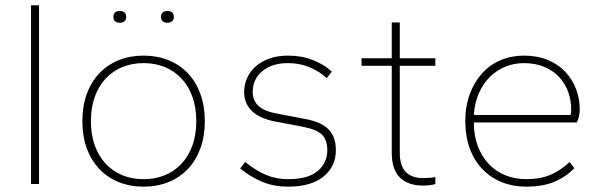

<svg xmlns="http://www.w3.org/2000/svg" viewBox="-20 -688 2254 718"><path d="M96 0V-668H126V0Z M517 10Q466 10 424 -7Q382 -24 351.5 -56Q321 -88 304.5 -133.5Q288 -179 288 -235Q288 -291 304.5 -336.5Q321 -382 351.5 -414Q382 -446 424 -463Q466 -480 517 -480Q568 -480 610 -463Q652 -446 682.5 -414Q713 -382 729.5 -336.5Q746 -291 746 -235Q746 -179 729.5 -133.5Q713 -88 682.5 -56Q652 -24 610 -7Q568 10 517 10ZM517 -18Q561 -18 597 -33Q633 -48 659 -76Q685 -104 699.5 -144Q714 -184 714 -235Q714 -286 699.5 -326Q685 -366 659 -394Q633 -422 597 -437Q561 -452 517 -452Q473 -452 437 -437Q401 -422 375 -394Q349 -366 334.5 -326Q320 -286 320 -235Q320 -184 334.5 -144Q349 -104 375 -76Q401 -48 437 -33Q473 -18 517 -18ZM428 -603Q417 -603 410.5 -608.5Q404 -614 404 -625Q404 -636 410.5 -641.5Q417 -647 428 -647Q439 -647 445.5 -641.5Q452 -636 452 -625Q452 -614 445.5 -608.5Q439 -603 428 -603ZM606 -603Q595 -603 588.5 -608.5Q582 -614 582 -625Q582 -636 588.5 -641.5Q595 -647 606 -647Q617 -647 623.5 -641.5Q630 -636 630 -625Q630 -614 623.5 -608.5Q617 -603 606 -603Z M1057 10Q1005 10 962 -7.5Q919 -25 878 -58L897 -82Q937 -50 974.5 -34Q1012 -18 1057 -18Q1132 -18 1168 -48.5Q1204 -79 1204 -126Q1204 -164 1184.5 -184Q1165 -204 1112 -214L1007 -234Q951 -245 922 -273Q893 -301 893 -344Q893 -371 904 -396Q915 -421 936 -439.5Q957 -458 987.5 -469Q1018 -480 1057 -480Q1108 -480 1150 -463.5Q1192 -447 1221 -420L1202 -396Q1173 -422 1136.5 -437Q1100 -452 1057 -452Q997 -452 961 -422Q925 -392 925 -344Q925 -313 945.5 -293Q966 -273 1012 -264L1117 -244Q1145 -239 1167 -230.5Q1189 -222 1204.5 -208Q1220 -194 1228 -174Q1236 -154 1236 -126Q1236 -66 1190 -28Q1144 10 1057 10Z M1562 6Q1506 6 1475.5 -24Q1445 -54 1445 -117V-442H1332V-470H1445V-604H1475V-470H1608V-442H1475V-117Q1475 -68 1497.5 -45Q1520 -22 1562 -22Q1574 -22 1587 -23Q1600 -24 1608 -26V0Q1600 3 1587 4.5Q1574 6 1562 6Z M1949 10Q1898 10 1856 -7Q1814 -24 1783.5 -56Q1753 -88 1736.5 -133.5Q1720 -179 1720 -235Q1720 -291 1737 -336.5Q1754 -382 1783 -414Q1812 -446 1852 -463Q1892 -480 1939 -480Q1989 -480 2028 -464Q2067 -448 2093.5 -420Q2120 -392 2134 -355.5Q2148 -319 2148 -278Q2148 -264 2144.5 -251Q2141 -238 2137 -230H1752Q1752 -180 1767 -141Q1782 -102 1808 -74.5Q1834 -47 1870 -32.5Q1906 -18 1949 -18Q2000 -18 2038 -34Q2076 -50 2110 -82L2128 -59Q2093 -24 2050 -7Q2007 10 1949 10ZM1939 -452Q1903 -452 1870.5 -439Q1838 -426 1812.5 -401Q1787 -376 1771 -340Q1755 -304 1752 -258H2113Q2115 -262 2115.5 -267.5Q2116 -273 2116 -278Q2116 -315 2104 -346.5Q2092 -378 2069.5 -401.5Q2047 -425 2014 -438.5Q1981 -452 1939 -452Z"/></svg>

Font: Celebes Thin
Style: Regular
Weight: 250
Designer: Anugrah Pasau
Foundry: Lafontype
Version: Version 1.000; ttfautohint (v1.8.4)